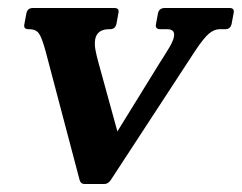

<svg xmlns="http://www.w3.org/2000/svg" viewBox="-20 -460 605 480"><path d="M554 -440Q567 -440 564 -427L559 -400Q556 -387 543 -387H529Q516 -387 503 -376.5Q490 -366 468 -333L257 -10Q250 0 241 0H191Q181.8 0 179 -10L94 -332Q85 -365 77.5 -376Q70 -387 53 -387H51Q38 -387 41 -400L46 -427Q49 -440 62 -440H266Q279 -440 276 -427L271 -400Q268 -387 255 -387H253Q223 -387 218 -362Q216 -350 218.5 -336Q221 -322 226 -304L289 -75L238 -74L380 -304Q393 -324 403 -340.8Q413 -357.5 415 -368.7Q418 -387 398 -387H381Q367 -387 370 -400L375 -427Q378 -440 392 -440Z"/></svg>

Font: Young Serif Light
Style: Italic
Weight: 300
Italic angle: -10.979°
Designer: Bastien Sozeau
Foundry: NBR — Bastien Sozeau
Version: Version 5.001